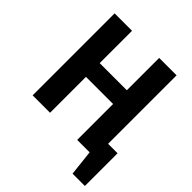

<svg xmlns="http://www.w3.org/2000/svg" viewBox="-230 -838 1146 1146"><g transform="rotate(45 343.5 -265.0)"><path d="M676 -114V162H572L554 0H449V-303H220V0H73V-692H220V-419H449V-692H596V-114Z"/></g></svg>

Font: FiraSans
Style: Regular
Weight: 600
Designer: Carrois Corporate & Edenspiekermann AG
Foundry: Carrois Corporate GbR & Edenspiekermann AG
Version: Version 3.106;PS 003.106;hotconv 1.0.70;makeotf.lib2.5.58329